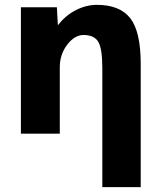

<svg xmlns="http://www.w3.org/2000/svg" viewBox="-20 -550 660 790"><path d="M66 -520H214L218 -448H220Q249 -486 291.5 -508Q334 -530 379 -530Q473 -530 516 -475Q559 -420 559 -287V220H401V-270Q401 -351 384 -378.5Q367 -406 324 -406Q287 -406 256.5 -366Q226 -326 226 -273V0H66Z"/></svg>

Font: Mplus 1p ExtraBold
Style: Regular
Weight: 800
Version: Version 1.061